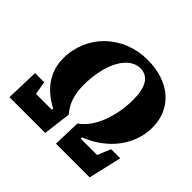

<svg xmlns="http://www.w3.org/2000/svg" viewBox="-161 -855 1039 1039"><g transform="rotate(45 358.5 -336.0)"><path d="M32 0H306L326 -160C289 -202 269 -256 269 -329C269 -493 334 -612 423 -612C484 -612 516 -561 516 -464C516 -328 465 -206 393 -160L388 0H646L690 -190H620L589 -114H464V-124C606 -179 696 -298 696 -431C696 -577 586 -672 418 -672C232 -672 89 -534 89 -355C89 -254 144 -175 243 -124L242 -114H121L108 -190H38Z"/></g></svg>

Font: Source Serif Pro Black
Style: Italic
Weight: 900
Italic angle: -12°
Designer: Frank Grießhammer
Foundry: Adobe Systems Incorporated
Version: Version 3.001;hotconv 1.0.111;makeotfexe 2.5.65597